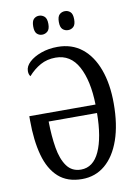

<svg xmlns="http://www.w3.org/2000/svg" viewBox="-99 -974 752 1048"><g transform="rotate(-10 277.5 -450.5)"><path d="M270 9Q189 9 139.5 -35.5Q90 -80 67.5 -162Q45 -244 45 -356V-379H412Q409 -512 366.5 -590.5Q324 -669 241 -669Q194 -669 157 -648.5Q120 -628 89 -593Q85 -598 82.5 -605Q80 -612 80 -623Q80 -649 104.5 -672Q129 -695 170.5 -710Q212 -725 262 -725Q341 -725 396.5 -681Q452 -637 481.5 -556.5Q511 -476 511 -368Q511 -251 481.5 -166.5Q452 -82 398 -36.5Q344 9 270 9ZM273 -43Q341 -43 376 -120Q411 -197 412 -332H144Q145 -251 156 -185.5Q167 -120 195 -81.5Q223 -43 273 -43ZM336 -805Q318 -805 305.5 -816.5Q293 -828 293 -857Q293 -887 305.5 -898.5Q318 -910 336 -910Q353 -910 365.5 -898.5Q378 -887 378 -857Q378 -828 365.5 -816.5Q353 -805 336 -805ZM192 -805Q175 -805 163 -816.5Q151 -828 151 -857Q151 -887 163 -898.5Q175 -910 192 -910Q209 -910 222 -898.5Q235 -887 235 -857Q235 -828 222 -816.5Q209 -805 192 -805Z"/></g></svg>

Font: Noto Serif ExtraCondensed
Style: Regular
Weight: 400
Width: 2
Designer: Monotype Design Team
Foundry: Monotype Imaging Inc.
Version: Version 2.015